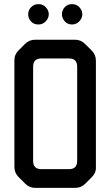

<svg xmlns="http://www.w3.org/2000/svg" viewBox="-20 -904 536 933"><path d="M70 -44 103 -11Q123 9 152 9H345Q374 9 394 -11L426 -43Q448 -65 446 -93V-609Q446 -638 426 -658L394 -690Q373 -711 345 -711H151Q122 -711 102 -691L70 -659Q49 -638 50 -609V-93Q50 -64 70 -44ZM141 -122V-580Q141 -620 181 -620H315Q355 -620 355 -580V-122Q355 -82 315 -82H181Q141 -82 141 -122ZM167 -785Q188 -785 202.5 -800.5Q217 -816 217 -835Q217 -853 203 -868.5Q189 -884 167 -884Q146 -884 131.5 -869.5Q117 -855 117 -835Q117 -815 130.5 -800Q144 -785 167 -785ZM330 -785Q351 -785 365.5 -800.5Q380 -816 380 -835Q380 -853 366 -868.5Q352 -884 330 -884Q309 -884 295 -869.5Q281 -855 281 -835Q281 -816 294.5 -800.5Q308 -785 330 -785Z"/></svg>

Font: WDXL Lubrifont JP N
Style: Regular
Weight: 400
Designer: [WDXL Lubrifont] Copyright 2020-2022 (c) NightFurySL2001, Skr-ZERO; [ZCOOL QingKe HuangYou] Copyright 2018-2022 (c) The 
Version: Version 2.001;hotconv 1.1.1;makeotfexe 2.6.0